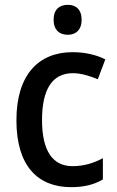

<svg xmlns="http://www.w3.org/2000/svg" viewBox="-20 -765 484 795"><path d="M261 -745C226 -745 202 -726 202 -683C202 -641 226 -621 261 -621C294 -621 318 -641 318 -683C318 -726 294 -745 261 -745ZM275 10C328 10 371 -1 406 -22V-110C369 -90 328 -77 280 -77C197 -77 154 -142 154 -268C154 -396 197 -462 282 -462C316 -462 353 -450 385 -437L416 -519C382 -537 333 -549 281 -549C140 -549 48 -456 48 -267C48 -78 136 10 275 10Z"/></svg>

Font: Noto Sans Myanmar UI SemiCondensed Medium
Style: Regular
Weight: 500
Width: 4
Designer: Monotype Design Team
Foundry: Monotype Imaging Inc.
Version: Version 2.103